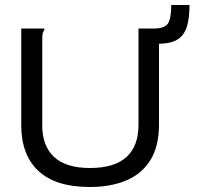

<svg xmlns="http://www.w3.org/2000/svg" viewBox="-20 -737 790 768"><path d="M339 11Q203 11 134 -53Q65 -117 65 -236V-623H157V-616Q152 -610 150.5 -602.5Q149 -595 149 -579V-235Q149 -153 196.5 -109Q244 -65 340 -65Q438 -65 486 -109Q534 -153 534 -238V-623H616V-239Q616 -152 581.5 -96.5Q547 -41 484.5 -15Q422 11 339 11ZM612 -562 597 -623Q637 -623 651 -642Q665 -661 665 -717H738Q738 -665 727.5 -630.5Q717 -596 690 -579Q663 -562 612 -562Z"/></svg>

Font: Inconsolata ExtraExpanded Medium
Style: Regular
Weight: 500
Width: 8
Monospace: yes
Designer: Raph Levien, Cyreal, Brenton Simpson
Foundry: Raph Levien, Cyreal, Google
Version: Version 3.001; ttfautohint (v1.8.2.53-6de2)